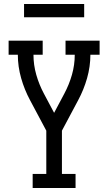

<svg xmlns="http://www.w3.org/2000/svg" viewBox="-20 -938 540 958"><path d="M143 0V-70H211V-286L130 -438Q102 -490 85.5 -548Q69 -606 69 -665H23V-735H193V-665H147Q147 -614 161 -565Q175 -516 199 -471L250 -375L301 -471Q325 -516 339 -565Q353 -614 353 -665H307V-735H477V-665H431Q431 -606 414.5 -548Q398 -490 370 -438L289 -286V-70H357V0ZM400 -852H100V-918H400Z"/></svg>

Font: Iosevka Curly Slab
Style: Regular
Weight: 400
Monospace: yes
Designer: Belleve Invis
Foundry: Belleve Invis
Version: Version 22.1.2; ttfautohint (v1.8.4)